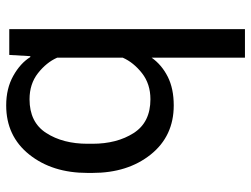

<svg xmlns="http://www.w3.org/2000/svg" viewBox="-114 -676 800 611"><g transform="rotate(90 285.5 -370.0)"><path d="M72.3 0H154.3L158.2 -66.9H161.1Q180.7 -35.2 220.9 -12.7Q261.2 9.8 314.9 9.8Q412.6 9.8 471.2 -63.5Q529.8 -136.7 529.8 -249V-264.6Q529.8 -377 471.2 -450.2Q412.6 -523.4 314.9 -523.4Q261.2 -523.4 223.4 -504.2Q185.5 -484.9 163.1 -453.1V-750H72.3ZM163.1 -152.3V-361.3Q178.2 -395.5 212.4 -422.4Q246.6 -449.2 295.4 -449.2Q368.7 -449.2 402.8 -396Q437 -342.8 437 -264.6V-249Q437 -170.9 402.8 -117.7Q368.7 -64.5 295.4 -64.5Q246.6 -64.5 212.4 -91.3Q178.2 -118.2 163.1 -152.3Z"/></g></svg>

Font: Roboto Flex
Style: Regular
Weight: 400
Designer: Berlow after Robertson
Foundry: Google
Version: Version 3.200;gftools[0.9.32]